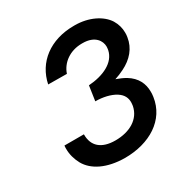

<svg xmlns="http://www.w3.org/2000/svg" viewBox="-166 -845 954 991"><g transform="rotate(-30 310.5 -349.5)"><path d="M297 12C445 12 563 -61 581 -188C583 -199 583 -209 583 -219C583 -265 564 -309 513 -340C496 -350 477 -358 457 -365C476 -371 495 -379 513 -388C570 -416 610 -461 619 -522C621 -531 621 -541 621 -549C621 -575 614 -601 599 -626C568 -675 498 -711 414 -711C412 -711 411 -711 409 -711C267 -711 167 -633 143 -515L254 -514C273 -571 328 -611 399 -611C400 -611 402 -611 403 -611C477 -611 502 -567 502 -534C502 -528 501 -521 500 -514C486 -446 410 -412 323 -406L320 -386C320 -386 320 -386 320 -386L310 -318C355 -318 399 -308 429 -289C459 -270 468 -246 468 -222C468 -215 467 -208 466 -200C452 -130 386 -91 300 -91C216 -91 174 -131 174 -197C174 -198 174 -199 174 -200H58C57 -194 57 -187 57 -181C57 -147 66 -116 82 -86C115 -27 190 11 297 12Z"/></g></svg>

Font: Jost Medium
Style: Italic
Weight: 500
Italic angle: -5°
Version: Version 3.710